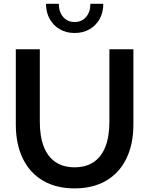

<svg xmlns="http://www.w3.org/2000/svg" viewBox="-20 -997 801 1031"><path d="M696.3 -732.4V-328.6Q696.3 -222.2 658.4 -145Q620.6 -67.9 549.8 -26.6Q479 14.6 380.4 14.6Q282.2 14.6 211.4 -26.6Q140.6 -67.9 102.8 -145Q64.9 -222.2 64.9 -328.6V-732.4H193.8V-343.3Q193.8 -263.7 215.3 -209Q236.8 -154.3 278.6 -126.5Q320.3 -98.6 380.4 -98.6Q440.9 -98.6 482.7 -126.5Q524.4 -154.3 545.9 -209Q567.4 -263.7 567.4 -343.3V-732.4ZM534.7 -976.6Q534.7 -930.7 515.1 -895.3Q495.6 -859.9 460.7 -839.8Q425.8 -819.8 380.9 -819.8Q335.9 -819.8 301.3 -839.8Q266.6 -859.9 246.8 -895.3Q227.1 -930.7 227.1 -976.6H295.9Q295.9 -932.6 319.3 -905.8Q342.8 -878.9 380.9 -878.9Q418.9 -878.9 442.1 -905.8Q465.3 -932.6 465.3 -976.6Z"/></svg>

Font: Kumbh Sans SemiBold
Style: Regular
Weight: 600
Version: Version 1.005